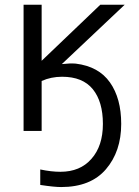

<svg xmlns="http://www.w3.org/2000/svg" viewBox="-20 -545 577 799"><path d="M78.1 0Q78.1 -130.9 78.1 -525.4Q96.7 -525.4 153.3 -525.4Q153.3 -466.8 153.3 -292Q213.9 -350.6 397.5 -525.4Q422.9 -525.4 499 -525.4Q433.6 -463.9 237.3 -278.3Q272.5 -282.2 294.9 -280.3Q390.6 -268.6 437.5 -202.1Q484.4 -135.7 484.4 -29.3Q484.4 85 420.9 159.2Q357.4 233.4 234.4 233.4Q205.1 233.4 147.5 224.6Q147.5 203.1 147.5 160.2Q193.4 169.9 231.4 169.9Q313.5 169.9 360.4 116.2Q408.2 62.5 408.2 -29.3Q408.2 -122.1 366.2 -173.8Q324.2 -225.6 238.3 -225.6Q192.4 -225.6 153.3 -208Q153.3 -138.7 153.3 0Q134.8 0 78.1 0Z"/></svg>

Font: Gothic A1
Style: Regular
Weight: 400
Designer: HanYang I&C Co.,Ltd.
Version: Version 2.50